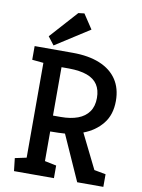

<svg xmlns="http://www.w3.org/2000/svg" viewBox="-98 -981 776 1047"><g transform="rotate(10 290.0 -457.0)"><path d="M54.1 0 46.1 -70.7 109.4 -84.2V-609.2L46.6 -615.2V-691H257.8Q345.8 -691 407.9 -665.3Q470 -639.7 502.4 -591.1Q534.9 -542.5 534.9 -473.1Q534.9 -396.3 494.8 -346.8Q454.7 -297.2 390.1 -273.1L484.8 -81.8L548.8 -69.9V0H404L292.4 -249.8Q274.5 -248.8 255.3 -248Q236 -247.2 210.9 -247.2V-83.1L275.2 -69.9V0ZM210.9 -335.1H253.9Q308.6 -335.1 347.9 -349.7Q387.3 -364.3 408.8 -394.7Q430.3 -425.1 430.3 -471.1Q430.3 -515.3 411.2 -544.4Q392.1 -573.6 352.8 -588.1Q313.5 -602.6 252.4 -603.1H210.9ZM147.4 -712.3 112.9 -757.1 249.9 -909.6 283 -913.6 336.2 -833.3Z"/></g></svg>

Font: Kreon Light
Style: Regular
Weight: 300
Designer: Julia Petretta
Foundry: Julia Petretta and Eli Heuer
Version: Version 2.002